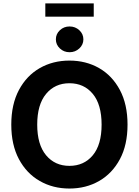

<svg xmlns="http://www.w3.org/2000/svg" viewBox="-20 -1091 811 1121"><path d="M385.3 9.8Q289.1 9.8 212.2 -34.2Q135.3 -78.1 90.6 -161.6Q45.9 -245.1 45.9 -363.3Q45.9 -481.9 90.6 -565.7Q135.3 -649.4 212.2 -693.4Q289.1 -737.3 385.3 -737.3Q481.9 -737.3 558.6 -693.4Q635.3 -649.4 679.9 -565.7Q724.6 -481.9 724.6 -363.3Q724.6 -244.6 679.9 -161.4Q635.3 -78.1 558.6 -34.2Q481.9 9.8 385.3 9.8ZM385.3 -122.6Q470.2 -122.6 521.7 -184.3Q573.2 -246.1 573.2 -363.3Q573.2 -481 521.7 -543Q470.2 -605 385.3 -605Q300.8 -605 249 -542.7Q197.3 -480.5 197.3 -363.3Q197.3 -246.6 249 -184.6Q300.8 -122.6 385.3 -122.6ZM527.3 -1071.3V-993.7H244.6V-1071.3ZM386.2 -786.1Q353 -786.1 329.6 -808.1Q306.2 -830.1 306.2 -861.3Q306.2 -892.6 329.6 -914.6Q353 -936.5 386.2 -936.5Q419.4 -936.5 443.1 -914.6Q466.8 -892.6 466.8 -861.3Q466.8 -830.1 443.1 -808.1Q419.4 -786.1 386.2 -786.1Z"/></svg>

Font: Inter
Style: Bold
Weight: 700
Designer: Rasmus Andersson
Foundry: rsms
Version: Version 4.001;git-9221beed3